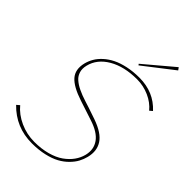

<svg xmlns="http://www.w3.org/2000/svg" viewBox="-305 -1174 1300 1300"><g transform="rotate(45 345.0 -524.0)"><path d="M597.2 -193.8Q589.8 -164.1 575.2 -136.5Q560.5 -108.9 533.4 -81.5Q506.3 -54.2 470.2 -34.4Q434.1 -14.6 380.9 -2.4Q327.6 9.8 264.2 9.8Q110.8 9.8 4.9 -99.1L25.9 -117.2Q66.4 -67.9 131.6 -38.3Q196.8 -8.8 269 -8.8Q336.4 -8.8 391.8 -23.9Q447.3 -39.1 484.4 -65.4Q521.5 -91.8 544.7 -124.3Q567.9 -156.7 577.1 -193.8Q592.8 -257.8 558.1 -306.6Q523.4 -355.5 434.1 -383.8Q425.3 -386.2 365 -406.5Q304.7 -426.8 295.9 -429.2Q194.3 -462.4 155.3 -506.8Q116.2 -551.3 133.8 -624Q141.6 -654.8 158 -682.6Q174.3 -710.4 202.4 -735.8Q230.5 -761.2 267.3 -779.5Q304.2 -797.9 355.2 -808.8Q406.2 -819.8 465.8 -819.8Q603 -819.8 689.9 -725.1L669.9 -708Q634.3 -751.5 578.6 -776.1Q522.9 -800.8 461.9 -800.8Q338.9 -800.8 256.6 -752.7Q174.3 -704.6 154.8 -624Q150.4 -606.4 150.4 -590.8Q150.4 -575.2 154.5 -561.8Q158.7 -548.3 165.8 -536.6Q172.9 -524.9 184.6 -514.6Q196.3 -504.4 209.7 -495.6Q223.1 -486.8 241 -478.3Q258.8 -469.7 277.3 -462.6Q295.9 -455.6 318.8 -448.2Q350.1 -439 449.2 -404.8Q547.4 -370.1 581.3 -317.6Q615.2 -265.1 597.2 -193.8ZM603 -1058.1 616.2 -1040 401.9 -874 395 -882.8Z"/></g></svg>

Font: Sinkin Sans 100 Thin Italic
Style: Regular
Weight: 100
Italic angle: -112°
Designer: Keith Bates
Foundry: K-Type
Version: Sinkin Sans (version 1.0)  by Keith Bates   •   © 2014   www